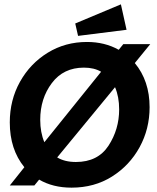

<svg xmlns="http://www.w3.org/2000/svg" viewBox="-20 -853 722 883"><path d="M562 -716 339 -688 326 -745 536 -833ZM380 -660Q462 -660 526 -624L547 -650H671L600 -563Q668 -481 668 -360Q668 -260 622 -176Q576 -92 495 -41Q414 10 309 10Q223 10 160 -27L138 0H25L92 -84Q25 -166 25 -290Q25 -393 72 -477Q119 -561 199.5 -610.5Q280 -660 380 -660ZM165 -302Q165 -244 184 -199L445 -523Q413 -542 366 -542Q272 -542 218.5 -471Q165 -400 165 -302ZM329 -108Q430 -108 479 -183Q528 -258 528 -350Q528 -408 509 -452L243 -129Q278 -108 329 -108Z"/></svg>

Font: Zilla Slab
Style: Bold Italic
Weight: 700
Italic angle: -6°
Designer: Typotheque.com
Foundry: Typotheque type foundry
Version: Version 1.1; 2017; ttfautohint (v1.6)